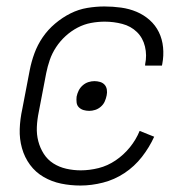

<svg xmlns="http://www.w3.org/2000/svg" viewBox="-20 -562 590 594"><path d="M229 12Q198 12 169 6Q140 0 115 -14.5Q90 -29 73 -52Q56 -75 48 -103.5Q40 -132 41 -162.5Q42 -193 49 -225L72 -345Q77 -371 86.5 -397Q96 -423 112 -446.5Q128 -470 150.5 -489Q173 -508 198 -520.5Q223 -533 250 -537.5Q277 -542 303 -542Q329 -542 354.5 -538.5Q380 -535 402.5 -525.5Q425 -516 443 -500Q461 -484 471.5 -462.5Q482 -441 484.5 -415.5Q487 -390 482 -364L481 -359H429V-363Q435 -391 428.5 -418Q422 -445 403.5 -463Q385 -481 358.5 -488Q332 -495 304 -495Q283 -495 261.5 -491Q240 -487 220 -476.5Q200 -466 183 -450.5Q166 -435 153.5 -416Q141 -397 134 -376.5Q127 -356 123 -336L100 -216Q95 -192 94 -169Q93 -146 98.5 -125Q104 -104 115.5 -86Q127 -68 145 -56.5Q163 -45 185 -40Q207 -35 230 -35Q257 -35 285 -42Q313 -49 338 -66Q363 -83 382 -106.5Q401 -130 412 -157L457 -139Q442 -106 419 -76.5Q396 -47 365 -26.5Q334 -6 298.5 3Q263 12 229 12ZM256 -219Q247 -219 238.5 -221.5Q230 -224 224 -230Q218 -236 217 -245Q216 -254 217 -263Q219 -273 223.5 -282Q228 -291 236 -298Q244 -305 253.5 -308Q263 -311 272 -311Q281 -311 289.5 -308.5Q298 -306 303.5 -300Q309 -294 310.5 -285Q312 -276 310 -267Q308 -257 304 -248Q300 -239 292 -232Q284 -225 274.5 -222Q265 -219 256 -219Z"/></svg>

Font: Lode Dark Term
Style: Italic
Weight: 400
Italic angle: -11°
Monospace: yes
Designer: Belleve Invis
Foundry: Belleve Invis
Version: Version 29.2.0